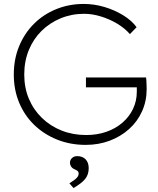

<svg xmlns="http://www.w3.org/2000/svg" viewBox="-20 -725 802 974"><path d="M50 -347Q50 -425 77 -490.5Q104 -556 152 -604Q200 -652 265 -678.5Q330 -705 405 -705Q458 -705 510 -689.5Q562 -674 605 -647.5Q648 -621 673 -587L639 -552Q613 -582 574.5 -605Q536 -628 492 -641.5Q448 -655 407 -655Q343 -655 287.5 -632Q232 -609 190.5 -568Q149 -527 126 -470.5Q103 -414 103 -347Q103 -280 126.5 -224Q150 -168 193 -126.5Q236 -85 293 -62.5Q350 -40 417 -40Q473 -40 520 -56.5Q567 -73 601.5 -103Q636 -133 655 -173Q674 -213 674 -260V-308L692 -282H416V-332H721Q722 -327 722.5 -316.5Q723 -306 723.5 -294Q724 -282 724 -273Q724 -212 700.5 -160Q677 -108 634.5 -70Q592 -32 536 -11Q480 10 415 10Q337 10 270.5 -16.5Q204 -43 154.5 -90.5Q105 -138 77.5 -203.5Q50 -269 50 -347ZM332 205Q348 195 358.5 187Q369 179 374 171.5Q379 164 379 156Q379 146 372.5 141.5Q366 137 357 133Q347 129 341 120Q335 111 335 100Q335 86 345.5 76.5Q356 67 371 67Q399 67 414.5 83.5Q430 100 430 128Q430 144 425.5 158Q421 172 411.5 183.5Q402 195 387.5 206Q373 217 353 229Z"/></svg>

Font: Mach ExtraLight
Style: Regular
Weight: 250
Version: Version 1.002